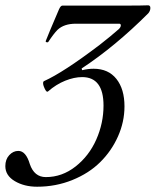

<svg xmlns="http://www.w3.org/2000/svg" viewBox="-41 -687 584 720"><path d="M98.1 13.2Q49.8 13.2 14.4 -7.8Q-21 -28.8 -21 -64Q-21 -89.4 -6.3 -105.2Q8.3 -121.1 27.8 -121.1Q56.2 -121.1 70.8 -71.8Q87.4 -22.9 130.9 -22.9Q191.9 -22.9 242.4 -62.7Q293 -102.5 320.1 -163.8Q347.2 -225.1 347.2 -291Q347.2 -397.9 267.1 -397.9Q237.3 -397.9 203.4 -384.3Q169.4 -370.6 139.2 -344.2Q133.3 -339.4 126 -356Q117.2 -375 122.6 -381.8Q123 -382.3 124 -382.8Q196.8 -415.5 333 -519Q374.5 -551.3 404.8 -578.1Q412.1 -585.4 412.1 -591.8Q412.1 -598.1 405.8 -598.1H243.2Q199.2 -598.1 174.8 -575.2Q160.6 -561 140.1 -529.8Q139.2 -528.3 136.2 -528.3Q133.3 -528.3 131.3 -529.8Q129.4 -531.2 130.9 -534.2Q138.7 -555.2 180.2 -651.9Q186.5 -666 192.9 -666H424.8Q494.1 -666 511.2 -667Q522.9 -668.5 522.9 -657.2Q522.9 -646.5 515.1 -637.2Q390.6 -512.7 265.1 -430.2L267.1 -423.8Q289.1 -429.2 310.1 -429.2Q365.2 -429.2 395.5 -391.1Q425.8 -353 425.8 -288.1Q425.8 -230 401.4 -175.3Q377 -120.6 334.7 -78.9Q292.5 -37.1 230.5 -12Q168.5 13.2 98.1 13.2Z"/></svg>

Font: Junicode SmCond
Style: Italic
Weight: 400
Width: 4
Italic angle: -11°
Designer: Peter S. Baker
Version: Version 2.206